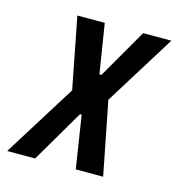

<svg xmlns="http://www.w3.org/2000/svg" viewBox="-123 -583 611 657"><g transform="rotate(15 182.5 -255.0)"><path d="M-40 0 121 -258 72 -510H169L197 -335H204L305 -510H405L249 -259L300 0H203L174 -186H168L59 0Z"/></g></svg>

Font: Saira ExtraCondensed SemiBold
Style: Italic
Weight: 600
Width: 2
Italic angle: -12°
Designer: Hector Gatti with collaboration of the Omnibus-Type team
Foundry: Omnibus-Type
Version: Version 1.101